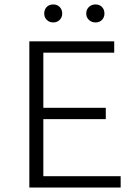

<svg xmlns="http://www.w3.org/2000/svg" viewBox="-20 -844 621 864"><path d="M179 -783Q179 -801 190 -812.5Q201 -824 220 -824Q237 -824 248.5 -812.5Q260 -801 260 -783Q260 -766 248.5 -754.5Q237 -743 220 -743Q202 -743 190.5 -754.5Q179 -766 179 -783ZM368 -783Q368 -801 380 -812.5Q392 -824 410 -824Q428 -824 439 -812.5Q450 -801 450 -783Q450 -766 439 -754.5Q428 -743 410 -743Q392 -743 380 -754.5Q368 -766 368 -783ZM523 -51V0H112V-658H494V-607H175V-359H456V-308H175V-51Z"/></svg>

Font: Ysabeau SC Semilight
Style: Regular
Weight: 300
Designer: Christian Thalmann (Catharsis Fonts)
Version: Version 0.003